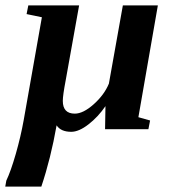

<svg xmlns="http://www.w3.org/2000/svg" viewBox="-62 -479 639 712"><path d="M36.6 -426.8 43 -459H231.4L181.6 -181.2Q170.9 -125 170.9 -105Q170.9 -57.6 215.3 -57.6Q246.6 -57.6 285.6 -92.5Q324.7 -127.4 341.8 -168.9L393.6 -459H523.4L451.2 -44.4L494.6 -32.2L488.3 0H327.6L329.1 -85.4Q301.8 -45.4 266.1 -17.8Q230.5 9.8 202.1 9.8Q163.6 9.8 147.9 -14.2Q126.5 107.9 91.3 212.9H-42.5L-38.6 190.9Q-22 156.2 -3.4 91.6Q15.1 26.9 25.9 -33.7L93.3 -415Z"/></svg>

Font: Liberation Serif
Style: Bold Italic
Weight: 700
Italic angle: -16.333°
Designer: Steve Matteson
Foundry: Ascender Corporation
Version: Version 2.1.5